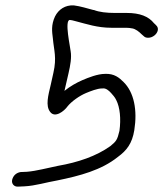

<svg xmlns="http://www.w3.org/2000/svg" viewBox="-20 -696 606 712"><path d="M326 -659C303 -665 278 -673 254 -676C222 -678 197 -661 184 -635C169 -603 173 -578 176 -554C180 -508 191 -483 178 -426L168 -381C159 -343 148 -304 166 -281C184 -257 218 -284 230 -301C245 -320 275 -341 299 -351C316 -358 341 -368 358 -368H360C372 -370 383 -361 392 -351C398 -344 406 -336 411 -325C425 -298 429 -255 423 -211C415 -177 411 -172 389 -154C337 -117 270 -94 195 -81C155 -73 116 -62 80 -59L57 -58H56C40 -55 29 -45 25 -29C22 -15 32 -2 49 -4L71 -5C111 -7 152 -20 193 -27C276 -44 356 -65 417 -114C450 -138 470 -164 478 -213C490 -288 477 -354 438 -392C423 -407 404 -424 369 -422C342 -422 307 -408 286 -399C263 -389 240 -376 219 -359L234 -424C241 -454 246 -483 242 -506C241 -520 218 -622 239 -622C243 -622 251 -620 262 -617C301 -607 341 -593 393 -593H437C449 -593 459 -593 468 -591H469C483 -589 496 -578 505 -569L513 -562C518 -557 523 -556 530 -556C546 -556 562 -569 565 -583C568 -597 558 -603 551 -610C531 -635 499 -648 450 -648H406C376 -648 348 -651 328 -659Z"/></svg>

Font: Stray Cat
Style: BdObl
Weight: 700
Version: Version 1.0